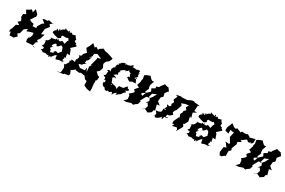

<svg xmlns="http://www.w3.org/2000/svg" viewBox="122 -1812 4787 3221"><g transform="rotate(30 2515.5 -201.5)"><path d="M512 0 492 -14 514 -87 541 -102 512 -128 548 -177 578 -271 521 -247 531 -347 538 -362 589 -427 560 -467 614 -506 616 -496 519 -517 501 -495 445 -494 415 -481 479 -428 444 -407 391 -319 397 -322 401 -296 329 -293 326 -335 247 -351 281 -350 237 -363 292 -448 303 -452V-499L236 -568L216 -496L180 -532L159 -513L98 -478L136 -413L91 -390L87 -336L121 -272L75 -231L126 -196L75 -173L50 -87L38 -72L30 -17L59 -31L71 33H149L201 -17L169 -59L174 -61L205 -86L228 -172C248 -187 268 -201 287 -215L280 -166L361 -194L402 -203L405 -159L382 -88L373 -119L358 -56L369 -9H381L488 -17L550 5Z M1071 -128 1062 -185 1113 -179 1081 -271 1059 -291 1139 -364C1123 -393 1115 -398 1103 -366C1128 -429 1103 -394 1070 -427C1067 -448 1079 -458 1079 -463C1066 -470 1039 -490 1069 -473C1044 -502 1034 -502 1047 -528C1037 -507 987 -519 978 -501C954 -546 944 -517 919 -506C942 -534 880 -561 913 -513C891 -525 845 -514 832 -549C839 -494 821 -527 772 -474C779 -478 750 -507 774 -456C708 -500 744 -481 757 -440C676 -483 713 -458 714 -435C721 -433 663 -420 677 -368L734 -347L800 -330L844 -361C812 -412 867 -393 841 -414C832 -418 842 -401 917 -408C943 -400 968 -463 933 -429C984 -391 951 -398 996 -372C994 -410 985 -401 959 -367L944 -304L890 -327C874 -333 879 -283 809 -312C824 -330 841 -322 824 -313C743 -273 795 -339 799 -304C766 -288 741 -285 685 -280C721 -269 678 -299 707 -286C703 -269 687 -215 658 -210C626 -203 599 -174 650 -202C641 -218 648 -148 650 -122C656 -128 618 -80 616 -100C665 -84 617 -80 670 -85C684 -41 662 -50 635 -19C654 -43 713 17 709 8C671 -1 754 -15 755 -4C754 -26 763 20 815 -9C791 -30 798 -18 817 24C843 -22 852 -16 844 17C858 1 891 -70 928 -72C931 -12 926 -36 943 -3L999 -22L1057 -26V-7L1075 -17C1036 2 1065 -37 1096 -63C1040 -20 1039 -60 1060 -92C1031 -117 1106 -116 1085 -107ZM768 -159C781 -157 755 -195 818 -236C838 -217 838 -242 842 -205C868 -204 877 -217 908 -255L944 -237L968 -166L924 -115C883 -114 888 -149 848 -94C866 -75 886 -92 801 -63C775 -127 810 -92 770 -117C781 -123 736 -105 803 -170Z M1184 -114 1158 -108 1165 -73 1125 -11 1105 -12 1135 46 1127 142 1054 161 1179 146 1192 131 1265 121 1278 89 1249 19 1266 18 1329 -30V-14L1395 -6L1424 -20L1502 -9L1510 4L1536 38L1575 52L1579 138L1568 128L1576 131L1644 163L1712 174V111L1702 28L1706 -3L1701 -45L1720 -39L1724 -117L1697 -121L1642 -171L1696 -221L1684 -211L1704 -274L1674 -337L1691 -389L1687 -384L1738 -426L1759 -467L1764 -493C1725 -506 1686 -518 1648 -531L1594 -538L1554 -563L1483 -518L1484 -494L1432 -528L1411 -503L1355 -556L1325 -484L1294 -427L1345 -362L1308 -324C1287 -314 1308 -266 1258 -260C1293 -286 1250 -273 1253 -255C1292 -217 1237 -216 1263 -164C1247 -203 1229 -182 1247 -126C1188 -146 1185 -125 1169 -133ZM1451 -353 1459 -408 1507 -433 1601 -391 1536 -377 1540 -360 1513 -259 1500 -206 1532 -230 1491 -184 1501 -77 1467 -145 1459 -90 1369 -83 1319 -123C1329 -154 1399 -130 1374 -170C1372 -146 1355 -152 1435 -204C1394 -186 1388 -222 1366 -180C1424 -205 1385 -260 1407 -246C1445 -286 1429 -282 1455 -343C1409 -292 1411 -321 1424 -324Z M1951 -257 1913 -262C1933 -276 1940 -298 1980 -303C1939 -366 2012 -381 1985 -352C1950 -356 2008 -387 1968 -377C2035 -434 2062 -445 2065 -410C2048 -450 2041 -386 2107 -461C2116 -447 2112 -435 2155 -431C2131 -397 2173 -405 2166 -359C2125 -368 2152 -372 2133 -343L2198 -299L2246 -323H2303C2319 -315 2277 -393 2264 -410C2325 -422 2243 -369 2247 -399C2281 -420 2303 -458 2272 -458C2285 -434 2264 -443 2284 -514C2243 -457 2276 -526 2269 -543C2205 -546 2245 -545 2199 -530C2161 -544 2168 -534 2124 -537C2160 -573 2096 -565 2129 -577C2053 -506 2061 -541 2005 -520C2001 -502 1974 -526 2007 -543C1957 -521 1981 -538 1973 -523C1912 -518 1940 -485 1895 -474C1916 -436 1909 -448 1888 -451C1871 -415 1863 -391 1884 -387C1831 -376 1861 -363 1832 -336C1845 -320 1825 -325 1850 -285C1811 -321 1781 -270 1774 -276L1808 -274C1798 -226 1821 -191 1770 -182C1777 -221 1772 -139 1809 -170C1839 -107 1798 -108 1846 -120C1853 -100 1848 -66 1827 -63C1847 -85 1857 -41 1828 -84C1819 -21 1887 3 1885 -9C1899 0 1877 -16 1918 31C1954 18 1960 40 1962 9C1994 37 2000 -1 1989 27C2059 -25 2030 1 2052 39C2079 -31 2117 -13 2104 -34C2108 -47 2123 -6 2108 15C2150 -21 2202 -75 2157 -30C2206 -48 2181 -73 2244 -114C2244 -114 2249 -106 2215 -136C2286 -153 2282 -182 2225 -190L2236 -199L2214 -214L2163 -151C2163 -167 2077 -131 2099 -158C2060 -104 2094 -80 2076 -88C2049 -111 2014 -112 2055 -120C2031 -112 2030 -119 1967 -126C1992 -82 1922 -100 1993 -145C1947 -115 1938 -152 1959 -137C1935 -150 1935 -230 1908 -200C1953 -247 1946 -238 1983 -230Z M2687 -488 2681 -468 2632 -453 2639 -421 2578 -386 2601 -334 2536 -274 2509 -201 2482 -213 2476 -238 2535 -272 2515 -288 2547 -362 2538 -372 2532 -424 2561 -505 2532 -501 2507 -513 2460 -561 2399 -539 2364 -516 2375 -452 2362 -394 2371 -398 2342 -317 2391 -293 2336 -229 2366 -191 2342 -161 2293 -120 2317 -99 2325 -30 2272 25 2330 22 2408 -4 2449 7 2471 -16 2515 -47 2532 -108 2514 -110 2574 -220 2637 -242 2606 -216 2633 -314 2710 -346 2670 -271 2635 -231 2655 -186 2612 -127 2644 -146 2676 -96 2654 -30 2591 9 2652 -36 2724 -2C2744 -15 2764 -28 2783 -41L2795 -90L2819 -93L2791 -198L2843 -205L2781 -256V-247L2789 -333L2823 -364L2809 -428L2843 -471L2859 -487L2824 -536L2827 -540L2779 -547L2743 -560C2725 -536 2705 -512 2687 -488Z M3426 -528 3413 -537 3319 -546 3312 -556 3263 -549C3241 -538 3220 -527 3198 -517L3128 -513L3068 -510L3101 -524L2987 -499L3027 -483L2994 -409L3024 -374L3000 -328L3013 -301C2981 -255 2970 -288 2940 -286C2973 -229 2956 -261 2935 -194C2993 -226 2964 -172 2925 -196C2916 -144 2941 -137 2887 -112C2902 -155 2897 -154 2890 -112L2827 -104L2865 -54L2836 3L2860 -26C2867 33 2875 -1 2866 5C2905 4 2952 -28 2956 -52C2976 -7 2955 -41 2971 -69C2983 -2 2995 -25 3002 -78C2986 -82 3066 -77 3068 -100C3010 -93 3018 -82 3029 -133C3030 -145 3061 -118 3117 -187C3113 -189 3089 -222 3088 -214C3096 -236 3105 -260 3129 -290C3099 -304 3085 -298 3124 -277L3162 -390L3133 -417L3203 -444L3266 -451L3238 -399L3270 -360L3234 -326V-298L3211 -255L3244 -173L3225 -206L3174 -98L3175 -49L3213 -60L3191 -13L3274 -32L3297 -4L3292 34L3352 -73L3361 -97L3338 -136L3360 -150L3396 -219L3394 -206L3375 -299L3405 -291L3381 -379L3446 -417H3391L3398 -524Z M3894 -128 3885 -185 3936 -179 3904 -271 3882 -291 3962 -364C3946 -393 3938 -398 3926 -366C3951 -429 3926 -394 3893 -427C3890 -448 3902 -458 3902 -463C3889 -470 3862 -490 3892 -473C3867 -502 3857 -502 3870 -528C3860 -507 3810 -519 3801 -501C3777 -546 3767 -517 3742 -506C3765 -534 3703 -561 3736 -513C3714 -525 3668 -514 3655 -549C3662 -494 3644 -527 3595 -474C3602 -478 3573 -507 3597 -456C3531 -500 3567 -481 3580 -440C3499 -483 3536 -458 3537 -435C3544 -433 3486 -420 3500 -368L3557 -347L3623 -330L3667 -361C3635 -412 3690 -393 3664 -414C3655 -418 3665 -401 3740 -408C3766 -400 3791 -463 3756 -429C3807 -391 3774 -398 3819 -372C3817 -410 3808 -401 3782 -367L3767 -304L3713 -327C3697 -333 3702 -283 3632 -312C3647 -330 3664 -322 3647 -313C3566 -273 3618 -339 3622 -304C3589 -288 3564 -285 3508 -280C3544 -269 3501 -299 3530 -286C3526 -269 3510 -215 3481 -210C3449 -203 3422 -174 3473 -202C3464 -218 3471 -148 3473 -122C3479 -128 3441 -80 3439 -100C3488 -84 3440 -80 3493 -85C3507 -41 3485 -50 3458 -19C3477 -43 3536 17 3532 8C3494 -1 3577 -15 3578 -4C3577 -26 3586 20 3638 -9C3614 -30 3621 -18 3640 24C3666 -22 3675 -16 3667 17C3681 1 3714 -70 3751 -72C3754 -12 3749 -36 3766 -3L3822 -22L3880 -26V-7L3898 -17C3859 2 3888 -37 3919 -63C3863 -20 3862 -60 3883 -92C3854 -117 3929 -116 3908 -107ZM3591 -159C3604 -157 3578 -195 3641 -236C3661 -217 3661 -242 3665 -205C3691 -204 3700 -217 3731 -255L3767 -237L3791 -166L3747 -115C3706 -114 3711 -149 3671 -94C3689 -75 3709 -92 3624 -63C3598 -127 3633 -92 3593 -117C3604 -123 3559 -105 3626 -170Z M4482 -415 4516 -446 4518 -522 4414 -494 4402 -510 4365 -528 4333 -515 4259 -518 4244 -494 4169 -522 4164 -527 4140 -505 4102 -517 4048 -559 4005 -453 4006 -393 4076 -375V-449L4105 -439L4148 -436L4127 -340L4120 -348L4175 -255L4177 -228L4102 -237L4165 -154L4119 -139L4109 -64L4105 -34L4132 16L4183 10L4159 18L4206 -20L4226 -27L4223 -118L4261 -159L4243 -191L4241 -174L4285 -286L4277 -329L4336 -360L4327 -374L4308 -380L4398 -445L4431 -416L4465 -420L4477 -440Z M4859 -488 4853 -468 4804 -453 4811 -421 4750 -386 4773 -334 4708 -274 4681 -201 4654 -213 4648 -238 4707 -272 4687 -288 4719 -362 4710 -372 4704 -424 4733 -505 4704 -501 4679 -513 4632 -561 4571 -539 4536 -516 4547 -452 4534 -394 4543 -398 4514 -317 4563 -293 4508 -229 4538 -191 4514 -161 4465 -120 4489 -99 4497 -30 4444 25 4502 22 4580 -4 4621 7 4643 -16 4687 -47 4704 -108 4686 -110 4746 -220 4809 -242 4778 -216 4805 -314 4882 -346 4842 -271 4807 -231 4827 -186 4784 -127 4816 -146 4848 -96 4826 -30 4763 9 4824 -36 4896 -2C4916 -15 4936 -28 4955 -41L4967 -90L4991 -93L4963 -198L5015 -205L4953 -256V-247L4961 -333L4995 -364L4981 -428L5015 -471L5031 -487L4996 -536L4999 -540L4951 -547L4915 -560C4897 -536 4877 -512 4859 -488Z"/></g></svg>

Font: Asimov Aggro
Style: It
Weight: 500
Designer: Google
Version: Version 2.000980; 2014